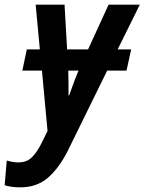

<svg xmlns="http://www.w3.org/2000/svg" viewBox="-97 -564 620 824"><path d="M197 -155Q197 -178 197 -206Q197 -234 196 -261H240Q229 -235 218.5 -206.5Q208 -178 200 -155ZM-10 240Q61 240 108.5 199Q156 158 194 83L363 -261H446L466 -352H408L503 -544H369L281 -352H191L180 -544H56L74 -352H18L-1 -261H83L107 -2L81 51Q62 89 40 111Q18 133 -18 133Q-41 133 -68 125L-77 231Q-50 240 -10 240Z"/></svg>

Font: Noto Sans UI SemiCondensed
Style: Bold Italic
Weight: 700
Width: 4
Designer: Monotype Design Team
Foundry: Monotype Imaging Inc.
Version: 1.001